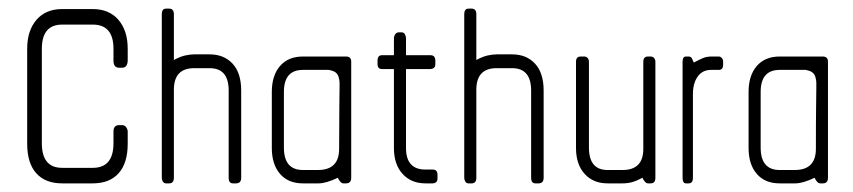

<svg xmlns="http://www.w3.org/2000/svg" viewBox="-20 -425 1978 445"><path d="M195 0H124Q85 0 64 -23.5Q43 -47 43 -92V-312Q43 -354 64.5 -379Q86 -404 124 -404H195Q233 -404 254.5 -379Q276 -354 276 -312V-285Q276 -278 273 -273Q270 -268 263 -268H256Q243 -268 243 -285V-312Q243 -368 195 -368H124Q77 -368 77 -312V-93Q77 -36 124 -36H195Q243 -36 243 -93V-120Q243 -135 256 -135H263Q269 -135 272.5 -130Q276 -125 276 -120V-92Q276 -47 255 -23.5Q234 0 195 0Z M527 0H520Q510 0 510 -13V-215Q510 -267 466 -267H430Q383 -267 383 -217V-13Q383 0 372 0H365Q360 0 357.5 -4Q355 -8 355 -13V-392Q355 -405 365 -405H372Q383 -405 383 -392V-286Q398 -294 409.5 -296.5Q421 -299 430 -299H466Q499 -299 519 -277.5Q539 -256 539 -215V-13Q539 0 527 0Z M782 0H776Q769 0 763 -13Q736 0 718 0H682Q648 0 629 -22Q610 -44 610 -82V-212Q610 -250 629 -272Q648 -294 682 -294H782Q794 -294 794 -282V-13Q794 0 782 0ZM767 -234Q767 -238 765 -246Q763 -253 758 -257Q753 -261 742 -263H682Q638 -263 638 -212V-83Q638 -31 682 -31H717Q766 -31 766 -80Q766 -148 766.5 -179Q767 -210 767 -221Z M983 0H966Q933 0 913 -22Q893 -44 893 -82V-265H865Q855 -265 855 -277V-284Q855 -297 865 -297H893V-336Q893 -341 896 -345.5Q899 -350 904 -350H911Q916 -350 918.5 -345.5Q921 -341 921 -336V-297H978Q989 -297 989 -284V-277Q989 -270 985.5 -267.5Q982 -265 978 -265H921V-82Q921 -32 966 -32H983Q994 -32 994 -20V-12Q994 -5 990.5 -2.5Q987 0 983 0Z M1228 0H1221Q1211 0 1211 -13V-215Q1211 -267 1167 -267H1131Q1084 -267 1084 -217V-13Q1084 0 1073 0H1066Q1061 0 1058.5 -4Q1056 -8 1056 -13V-392Q1056 -405 1066 -405H1073Q1084 -405 1084 -392V-286Q1099 -294 1110.5 -296.5Q1122 -299 1131 -299H1167Q1200 -299 1220 -277.5Q1240 -256 1240 -215V-13Q1240 0 1228 0Z M1488 0H1482Q1475 0 1469 -13Q1456 -6 1445.5 -3Q1435 0 1423 0H1388Q1355 0 1335 -22Q1315 -44 1315 -82V-282Q1315 -294 1326 -294H1334Q1339 -294 1342 -290.5Q1345 -287 1345 -282V-83Q1345 -31 1388 -31H1423Q1471 -31 1471 -80V-282Q1471 -294 1482 -294H1488Q1493 -294 1496 -290.5Q1499 -287 1499 -282V-13Q1499 0 1488 0Z M1646 -263H1628Q1608 -263 1597 -247.5Q1586 -232 1586 -207V-13Q1586 0 1576 0H1570Q1562 0 1562 -13V-282Q1562 -294 1570 -294H1576Q1580 -294 1582 -292Q1584 -290 1588 -280Q1601 -287 1609.5 -290.5Q1618 -294 1629 -294H1646Q1650 -294 1653 -290.5Q1656 -287 1656 -282V-275Q1656 -263 1646 -263Z M1887 0H1881Q1874 0 1868 -13Q1841 0 1823 0H1787Q1753 0 1734 -22Q1715 -44 1715 -82V-212Q1715 -250 1734 -272Q1753 -294 1787 -294H1887Q1899 -294 1899 -282V-13Q1899 0 1887 0ZM1872 -234Q1872 -238 1870 -246Q1868 -253 1863 -257Q1858 -261 1847 -263H1787Q1743 -263 1743 -212V-83Q1743 -31 1787 -31H1822Q1871 -31 1871 -80Q1871 -148 1871.5 -179Q1872 -210 1872 -221Z"/></svg>

Font: Chathura
Style: Regular
Weight: 300
Designer: Appaji Ambarisha Darbha
Foundry: Aditya Fonts
Version: Version 1.00 2015